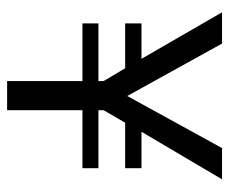

<svg xmlns="http://www.w3.org/2000/svg" viewBox="-72 -572 644 540"><g transform="rotate(90 250.0 -302.0)"><path d="M14.6 -604.5H102.5L250 -337.9L396.5 -604.5H484.4L350.6 -377.9H453.1V-332H325.2L290 -271.5V-256.8H453.1V-211.9H290V0H208V-211.9H45.9V-256.8H208V-271.5L171.9 -332H45.9V-377.9H145.5Z"/></g></svg>

Font: BabelStone Xiangqi
Style: Regular
Weight: 400
Designer: Andrew West
Foundry: BabelStone
Version: Version 11.000 June 09, 2018